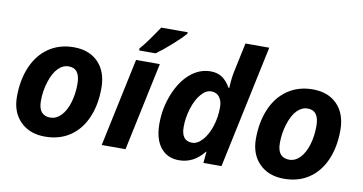

<svg xmlns="http://www.w3.org/2000/svg" viewBox="-75 -962 2211 1168"><g transform="rotate(10 1030.5 -378.0)"><path d="M393.1 -339.8Q393.1 -436 323.2 -436Q286.6 -436 257.6 -406.2Q228.5 -376.5 210.2 -318.8Q191.9 -261.2 191.9 -200.2Q191.9 -109.9 265.1 -109.9Q301.8 -109.9 331.1 -139.9Q360.4 -169.9 376.7 -223.4Q393.1 -276.9 393.1 -339.8ZM541 -339.8Q541 -236.8 506.6 -157.2Q472.2 -77.6 407.2 -33.9Q342.3 9.8 252.9 9.8Q157.7 9.8 100.8 -47.6Q43.9 -105 43.9 -200.2Q43.9 -304.2 78.9 -385.5Q113.8 -466.8 179.7 -511.5Q245.6 -556.2 334 -556.2Q429.7 -556.2 485.4 -498.5Q541 -440.9 541 -339.8Z M750 0H603L718.8 -545.9H865.7ZM727.1 -618.2Q765.6 -661.1 835.4 -766.1H999V-757.8Q976.6 -730.5 923.8 -683.3Q871.1 -636.2 829.1 -606H727.1Z M1080.1 9.8Q1008.3 9.8 967 -42.5Q925.8 -94.7 925.8 -189Q925.8 -284.7 960.7 -371.8Q995.6 -459 1052.7 -507.6Q1109.9 -556.2 1178.7 -556.2Q1218.8 -556.2 1247.8 -538.1Q1276.9 -520 1302.7 -476.1H1306.6L1307.6 -489.7Q1310.5 -543.5 1319.8 -585L1356.9 -759.8H1503.9L1342.8 0H1231L1237.8 -70.8H1235.8Q1201.2 -28.3 1163.3 -9.3Q1125.5 9.8 1080.1 9.8ZM1141.6 -108.9Q1173.8 -108.9 1204.3 -142.3Q1234.9 -175.8 1253.4 -231.4Q1272 -287.1 1272 -351.1Q1272 -390.1 1253.7 -413.6Q1235.4 -437 1203.6 -437Q1170.4 -437 1140.4 -401.9Q1110.4 -366.7 1092.5 -309.1Q1074.7 -251.5 1074.7 -194.8Q1074.7 -108.9 1141.6 -108.9Z M1869.1 -339.8Q1869.1 -436 1799.3 -436Q1762.7 -436 1733.6 -406.2Q1704.6 -376.5 1686.3 -318.8Q1668 -261.2 1668 -200.2Q1668 -109.9 1741.2 -109.9Q1777.8 -109.9 1807.1 -139.9Q1836.4 -169.9 1852.8 -223.4Q1869.1 -276.9 1869.1 -339.8ZM2017.1 -339.8Q2017.1 -236.8 1982.7 -157.2Q1948.2 -77.6 1883.3 -33.9Q1818.4 9.8 1729 9.8Q1633.8 9.8 1576.9 -47.6Q1520 -105 1520 -200.2Q1520 -304.2 1554.9 -385.5Q1589.8 -466.8 1655.8 -511.5Q1721.7 -556.2 1810.1 -556.2Q1905.8 -556.2 1961.4 -498.5Q2017.1 -440.9 2017.1 -339.8Z"/></g></svg>

Font: Zoram GWebM
Style: Bold Italic
Weight: 700
Italic angle: -12°
Foundry: Ascender Corporation
Version: Version 1.000